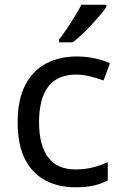

<svg xmlns="http://www.w3.org/2000/svg" viewBox="-20 -786 520 816"><path d="M300 10Q229 10 173.5 -19Q118 -48 86.5 -109Q55 -170 55 -265Q55 -364 88 -426Q121 -488 177.5 -517Q234 -546 306 -546Q347 -546 385 -537.5Q423 -529 447 -517L420 -444Q396 -453 364 -461Q332 -469 304 -469Q146 -469 146 -266Q146 -169 184.5 -117.5Q223 -66 299 -66Q343 -66 376.5 -75Q410 -84 438 -97V-19Q411 -5 378.5 2.5Q346 10 300 10ZM432 -756Q420 -738 395 -709.5Q370 -681 341.5 -652.5Q313 -624 289 -606H231V-618Q246 -637 263.5 -663Q281 -689 298 -716.5Q315 -744 326 -766H432Z"/></svg>

Font: Noto Serif Ottoman Siyaq
Style: Regular
Weight: 400
Designer: Sérgio Martins
Version: Version 1.005; ttfautohint (v1.8.4.7-5d5b)